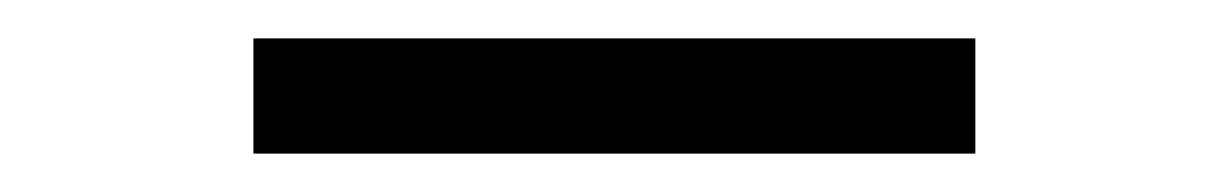

<svg xmlns="http://www.w3.org/2000/svg" viewBox="-20 -450 640 100"><path d="M112 -370V-430H488V-370Z"/></svg>

Font: Victor Mono Light
Style: Regular
Weight: 300
Monospace: yes
Designer: Rune Bjørnerås
Version: Version 1.561;gftools[0.9.30]